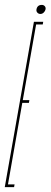

<svg xmlns="http://www.w3.org/2000/svg" viewBox="-52 -764 207 784"><path d="M-32.5 0 86.5 -675H124.5L122.5 -664H95.5L41 -355H68L66 -344H39L-19.5 -11H7.5L5.5 0ZM113 -707Q105.5 -707 100.5 -712.5Q95.5 -718 97 -726Q100.5 -744 119 -744Q126 -744 130.8 -738.8Q135.5 -733.5 134 -726Q132.5 -718.5 126.5 -712.8Q120.5 -707 113 -707Z"/></svg>

Font: Anybody UltraCondensed Thin
Style: Italic
Weight: 100
Width: 1
Italic angle: -10°
Designer: Tyler Finck
Foundry: Etcetera Type Company
Version: Version 1.010; ttfautohint (v1.8.3) -l 8 -r 50 -G 200 -x 14 